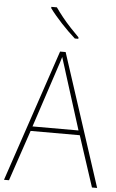

<svg xmlns="http://www.w3.org/2000/svg" viewBox="-62 -993 628 1035"><g transform="rotate(5 252.0 -475.5)"><path d="M476 0 386 -275H120L27 0H0L241 -715H271L504 0ZM282 -601Q278 -614 274 -627Q270 -640 265 -655Q260 -670 255 -687Q251 -672 246 -657.5Q241 -643 236.5 -629Q232 -615 227 -600L128 -300H377ZM203 -951Q219 -928 241 -900.5Q263 -873 287.5 -847Q312 -821 333 -800V-792H314Q296 -808 276.5 -827Q257 -846 238.5 -866Q220 -886 203 -906Q186 -926 173 -944V-951Z"/></g></svg>

Font: Noto Sans Khmer SemiCondensed Thin
Style: Regular
Weight: 250
Width: 4
Designer: Danh Hong and the Monotype Design Team
Foundry: Monotype Imaging Inc.
Version: Version 2.004